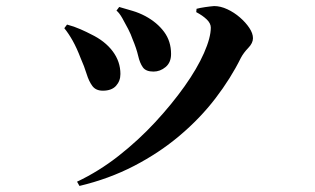

<svg xmlns="http://www.w3.org/2000/svg" viewBox="-20 -558 1040 633"><path d="M234 41Q306 7 371.5 -44.5Q437 -96 492 -155.5Q547 -215 588.5 -273.5Q630 -332 652.5 -383Q675 -434 675 -467Q675 -481 661.5 -494Q648 -507 627 -518L628 -529Q639 -532 656 -534.5Q673 -537 686 -538Q707 -538 729.5 -527.5Q752 -517 771 -500.5Q790 -484 802 -466Q814 -448 814 -432Q814 -416 798.5 -400Q783 -384 774 -367Q741 -300 690.5 -234Q640 -168 572.5 -111Q505 -54 422 -11Q339 32 242 55ZM319 -259Q296 -259 284.5 -274.5Q273 -290 265.5 -314.5Q258 -339 246 -366Q233 -400 219.5 -424Q206 -448 192 -465L201 -477Q224 -471 245.5 -461.5Q267 -452 280 -445Q326 -423 351.5 -389Q377 -355 377 -314Q377 -291 362.5 -275Q348 -259 319 -259ZM486 -322Q461 -322 451 -336Q441 -350 435.5 -374Q430 -398 417 -429Q412 -444 402.5 -462.5Q393 -481 383 -498.5Q373 -516 364 -523L373 -535Q397 -528 417.5 -522Q438 -516 459 -505Q498 -484 521 -453Q544 -422 544 -380Q544 -352 526 -337Q508 -322 486 -322Z"/></svg>

Font: Noto Serif JP ExtraLight ExtraBold
Style: Regular
Weight: 800
Version: Version 2.003-H1;hotconv 1.1.1;makeotfexe 2.6.0